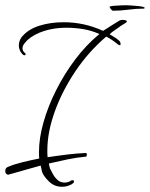

<svg xmlns="http://www.w3.org/2000/svg" viewBox="-20 -623 573 734"><path d="M217 91Q188 91 167.5 71Q147 51 141 35L139 26Q138 23 137.5 18.5Q137 14 135 10L11 45Q0 43 0 30Q0 25 3 20.5Q6 16 13 14Q34 5 66.5 -3Q99 -11 130 -17Q129 -23 129 -29Q129 -35 129 -42Q129 -94 146 -154.5Q163 -215 194 -277Q225 -339 267 -395Q309 -451 360 -493Q328 -507 296.5 -512Q265 -517 233 -517Q189 -517 150 -505Q111 -493 85 -470Q81 -466 73.5 -457Q66 -448 66 -438Q66 -427 76 -420Q78 -418 78 -415Q78 -413 75.5 -412Q73 -411 69 -413Q60 -421 56 -430.5Q52 -440 52 -448Q52 -461 57 -471.5Q62 -482 67 -486Q90 -512 131.5 -525Q173 -538 224 -538Q302 -538 374 -505Q387 -513 403 -523.5Q419 -534 436 -544Q441 -547 449 -547Q455 -547 460 -545.5Q465 -544 465 -541Q465 -538 458 -534L437 -521H438Q430 -515 418.5 -507.5Q407 -500 399 -492Q410 -486 419 -480Q428 -474 436 -467Q441 -462 441 -454Q441 -447 431 -453Q407 -473 386 -483Q318 -425 267.5 -349.5Q217 -274 189 -195.5Q161 -117 161 -49Q161 -42 161 -35.5Q161 -29 162 -22Q202 -28 239.5 -32.5Q277 -37 306 -38Q312 -40 312 -31Q312 -24 307 -24Q273 -21 237.5 -13.5Q202 -6 167 2Q167 6 168.5 11Q170 16 171 21Q175 29 182 42Q189 55 200 65Q211 75 227 75Q238 75 250 69H248Q253 66 257 66Q263 66 263 71Q263 76 253 82Q243 87 234.5 89Q226 91 217 91ZM412 -582Q409 -582 404 -588Q399 -594 399 -597Q399 -598 400 -598Q405 -600 417.5 -601Q430 -602 443.5 -602.5Q457 -603 463 -603Q469 -603 483 -602Q497 -601 511.5 -599.5Q526 -598 531 -595Q533 -595 533 -593Q533 -590 529 -590Q500 -590 470.5 -586Q441 -582 412 -582Z"/></svg>

Font: Fuggles
Style: Regular
Weight: 400
Designer: Rob Leuschke
Foundry: Robert E. Leuschke
Version: Version 1.100; ttfautohint (v1.8.3)